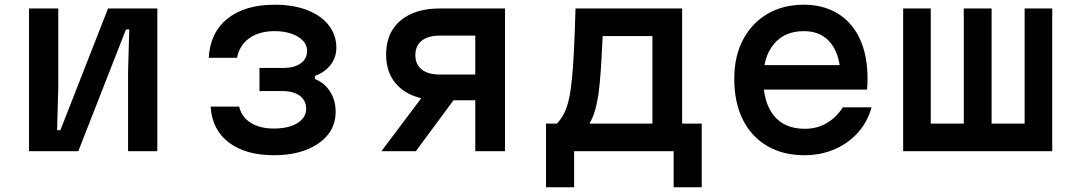

<svg xmlns="http://www.w3.org/2000/svg" viewBox="-20 -641 4540 814"><path d="M103 0V-605H227V-267L222 -89H236L438 -605H647V0H523V-338L528 -516H514L312 0Z M1141 17Q1021 17 950 -37Q879 -91 873 -189H994Q1004 -145 1043 -120.5Q1082 -96 1141 -96Q1182 -96 1212.5 -106Q1243 -116 1260.5 -135Q1278 -154 1278 -179Q1278 -215 1251 -235Q1224 -255 1177 -255H1080V-353H1181Q1228 -353 1255 -372.5Q1282 -392 1282 -426Q1282 -450 1264.5 -468.5Q1247 -487 1216 -498Q1185 -509 1144 -509Q1079 -509 1037 -479Q995 -449 985 -396H865Q871 -503 944.5 -562Q1018 -621 1144 -621Q1224 -621 1283 -598Q1342 -575 1374 -533.5Q1406 -492 1406 -439Q1406 -398 1382 -366.5Q1358 -335 1315 -319V-306Q1357 -289 1380 -252Q1403 -215 1403 -167Q1403 -112 1371 -71Q1339 -30 1280 -6.5Q1221 17 1141 17Z M1995 0V-216H1844Q1773 -216 1722 -239.5Q1671 -263 1644 -306Q1617 -349 1617 -410Q1617 -471 1644 -514.5Q1671 -558 1722 -581.5Q1773 -605 1844 -605H2121V0ZM1597 0 1776 -238H1919L1743 0ZM1844 -325H1995V-490H1844Q1795 -490 1768 -468.5Q1741 -447 1741 -407Q1741 -368 1768 -346.5Q1795 -325 1844 -325Z M2295 153V-117H2341Q2359 -136 2371.5 -160.5Q2384 -185 2392 -220.5Q2400 -256 2405 -307.5Q2410 -359 2413.5 -431.5Q2417 -504 2420 -605H2872V-117H2955V153H2836V0H2414V153ZM2479 -117H2746V-488H2535Q2531 -402 2527 -342Q2523 -282 2517 -241Q2511 -200 2502 -170.5Q2493 -141 2479 -117Z M3192 -365H3585L3544 -307Q3544 -404 3503.5 -456.5Q3463 -509 3388 -509Q3307 -509 3261.5 -455Q3216 -401 3216 -307Q3216 -206 3261 -150.5Q3306 -95 3392 -95Q3444 -95 3485 -119Q3526 -143 3553 -186H3675Q3658 -124 3617 -78.5Q3576 -33 3518 -8Q3460 17 3390 17Q3299 17 3232 -22.5Q3165 -62 3129 -134.5Q3093 -207 3093 -307Q3093 -402 3130 -472.5Q3167 -543 3233.5 -582Q3300 -621 3388 -621Q3471 -621 3532 -583.5Q3593 -546 3625.5 -476Q3658 -406 3658 -308Q3658 -296 3657.5 -284Q3657 -272 3656 -261H3192Z M3809 0V-605H3926V-117H4066V-605H4184V-117H4324V-605H4441V0Z"/></svg>

Font: Martian Mono SemiExpanded Medium
Style: Regular
Weight: 500
Width: 6
Designer: Roman Shamin
Foundry: Evil Martians
Version: Version 1.000